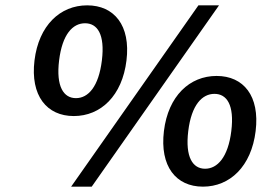

<svg xmlns="http://www.w3.org/2000/svg" viewBox="-20 -686 1005 718"><path d="M256 -252C357 -252 437 -328 453 -460C469 -591 407 -666 306 -666C205 -666 125 -591 109 -460C93 -328 155 -252 256 -252ZM264 -319C218 -319 189 -362 201 -460C213 -558 252 -599 298 -599C344 -599 373 -558 361 -460C349 -362 310 -319 264 -319ZM323 12 799 -666H722L246 12ZM739 12C840 12 920 -64 936 -196C952 -327 891 -402 790 -402C689 -402 609 -327 593 -196C577 -64 638 12 739 12ZM747 -55C701 -55 672 -98 684 -196C696 -294 736 -335 782 -335C828 -335 857 -294 845 -196C833 -98 793 -55 747 -55Z"/></svg>

Font: Falling Sky
Style: ExtObl
Weight: 400
Designer: Paul D. Hunt
Foundry: Adobe Systems Incorporated
Version: Version 1.02